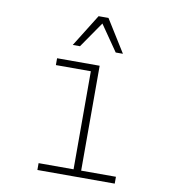

<svg xmlns="http://www.w3.org/2000/svg" viewBox="-91 -918 882 995"><g transform="rotate(10 350.0 -420.0)"><path d="M173 -588H397V-36H580V0H173V-36H357V-552H173ZM241 -670 347 -840H399L505 -670H467L373 -806L279 -670Z"/></g></svg>

Font: Martian Mono Thin
Style: Regular
Weight: 100
Monospace: yes
Designer: Roman Shamin
Foundry: Evil Martians
Version: Version 1.000; ttfautohint (v1.8.4.7-5d5b)